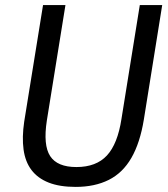

<svg xmlns="http://www.w3.org/2000/svg" viewBox="-20 -725 658 754"><path d="M277 9Q214 9 171 -8Q128 -25 103.5 -57.5Q79 -90 72.5 -138Q66 -186 75 -247L149 -705H237L164 -252Q149 -155 177 -112Q205 -69 280 -69Q358 -69 400 -114.5Q442 -160 457 -258L529 -705H617L545 -256Q530 -164 496 -105Q462 -46 407 -18.5Q352 9 277 9Z"/></svg>

Font: Nunito Sans 10pt Condensed Medium
Style: Italic
Weight: 500
Width: 3
Italic angle: -9°
Designer: Vernon Adams
Foundry: Vernon Adams
Version: Version 3.101;gftools[0.9.27]